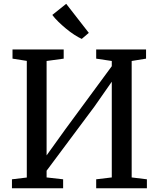

<svg xmlns="http://www.w3.org/2000/svg" viewBox="-20 -1008 850 1028"><path d="M44 0V-48L123.5 -57.5V-682L47 -694V-743H321V-694L229.5 -681.5V-176L330 -316L578.5 -653.5V-681.5L495 -694V-743H762V-694L685 -681.5V-58L766.5 -48V0H495V-48L578.5 -58V-570.5L486 -438L229.5 -94V-58L318 -48V0ZM417 -800Q399.5 -808 377.5 -822.2Q355.5 -836.5 333.8 -854.5Q312 -872.5 292.5 -891.5Q273 -910.5 260 -928L334.5 -987.5L455.5 -832L418 -800Z"/></svg>

Font: Merriweather 24pt
Style: Regular
Weight: 400
Designer: Eben Sorkin
Foundry: Eben Sorkin
Version: Version 2.100